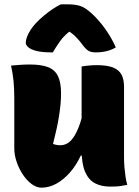

<svg xmlns="http://www.w3.org/2000/svg" viewBox="-20 -854 640 887"><path d="M118 -556Q170 -556 201.5 -544Q233 -532 247.5 -503Q262 -474 262 -423Q262 -397 259.5 -371Q257 -345 252.5 -316.5Q248 -288 241 -256.5Q234 -225 225 -189Q233 -186 241.5 -184.5Q250 -183 259 -183Q274 -183 289 -190.5Q304 -198 318 -217.5Q332 -237 345 -270.5Q358 -304 368 -356L366 -135H353Q332 -90 303 -57Q274 -24 240.5 -5.5Q207 13 171 13Q149 13 126.5 -3.5Q104 -20 86 -47Q68 -74 57 -106Q46 -138 46 -169Q46 -208 46 -246.5Q46 -285 46 -324Q46 -363 46 -401Q46 -445 42.5 -480Q39 -515 31 -551Q52 -553 74 -554.5Q96 -556 118 -556ZM428 -553Q475 -553 502.5 -542Q530 -531 541.5 -509Q553 -487 553 -454Q553 -397 553 -342.5Q553 -288 553 -234Q553 -180 553 -127Q553 -103 555 -80Q557 -57 560 -37Q563 -17 568 0Q556 2 542.5 4.5Q529 7 515.5 7.5Q502 8 488 8Q449 8 419.5 -7Q390 -22 373.5 -59.5Q357 -97 357 -162Q357 -216 357 -280Q357 -344 357 -412Q357 -480 357 -547Q370 -549 382.5 -550.5Q395 -552 406.5 -552.5Q418 -553 428 -553ZM261 -834Q269 -834 276.5 -834Q284 -834 292 -834Q326 -834 349 -827Q372 -820 400 -795Q417 -780 433 -762Q449 -744 463.5 -724Q478 -704 491 -682Q504 -660 515 -635Q495 -623 471.5 -617.5Q448 -612 422 -612Q400 -612 387.5 -620Q375 -628 359 -650Q346 -668 329 -685Q312 -702 278 -723L334 -707H268L322 -725Q278 -693 258 -664.5Q238 -636 224 -612H218Q175 -612 149 -618.5Q123 -625 111 -635.5Q99 -646 99 -656Q99 -668 104.5 -683Q110 -698 122 -717Q133 -734 149.5 -751Q166 -768 185.5 -784Q205 -800 224.5 -813Q244 -826 261 -834Z"/></svg>

Font: Recursive Casual Black
Style: Regular
Weight: 900
Version: Version 1.047